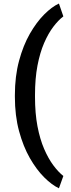

<svg xmlns="http://www.w3.org/2000/svg" viewBox="-20 -813 389 1058"><path d="M62 -288.6Q62 -393.1 85 -478Q107.9 -563 144.5 -627Q181.2 -690.9 223.4 -733.2Q265.6 -775.4 304.7 -793.5L329.1 -722.7Q301.3 -701.7 273.7 -665.3Q246.1 -628.9 223.1 -575.9Q200.2 -522.9 186.5 -451.7Q172.9 -380.4 172.9 -290V-278.8Q172.9 -188.5 186.5 -117.2Q200.2 -45.9 223.1 7.3Q246.1 60.5 273.7 97.7Q301.3 134.8 329.1 156.7L304.7 224.6Q265.6 206.1 223.4 164.1Q181.2 122.1 144.5 58.1Q107.9 -5.9 85 -90.6Q62 -175.3 62 -279.8Z"/></svg>

Font: Heebo SemiBold
Style: Regular
Weight: 600
Designer: Oded Ezer
Foundry: Ezer Type House
Version: Version 3.100